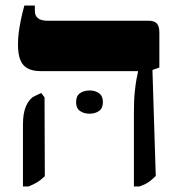

<svg xmlns="http://www.w3.org/2000/svg" viewBox="-20 -667 656 694"><path d="M464 7V-255Q464 -305 467 -333.5Q470 -362 473 -379Q476 -396 479 -408V-410H127Q84 -410 64.5 -432Q45 -454 45 -506Q45 -529 47.5 -548Q50 -567 54.5 -590.5Q59 -614 68 -647H106V-627Q106 -610 117.5 -601Q129 -592 152 -592H518Q538 -592 547 -582Q556 -572 556 -550V-423L531 -414L543 -31Q528 -16 516 -8Q504 0 484 7ZM63 7V-217Q63 -259 74.5 -284.5Q86 -310 104 -319L129 -331L141 -315L142 -30Q127 -16 115 -8.5Q103 -1 83 7ZM255 -298Q255 -320 269 -330Q283 -340 304 -340Q324 -340 338 -330Q352 -320 352 -298Q352 -276 338 -266Q324 -256 304 -256Q283 -256 269 -266Q255 -276 255 -298Z"/></svg>

Font: Noto Serif Hebrew ExtraBold
Style: Regular
Weight: 800
Version: Version 2.003